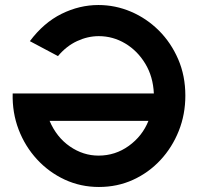

<svg xmlns="http://www.w3.org/2000/svg" viewBox="-20 -732 788 765"><path d="M374 13Q301.5 13 238.2 -16.2Q175 -45.5 127.5 -97Q80 -148.5 54.2 -215.8Q28.5 -283 30.5 -359.5H593Q590 -426.5 559 -478Q528 -529.5 479 -558.8Q430 -588 373.5 -588Q329.5 -588 287 -568.2Q244.5 -548.5 211 -508.5L99 -568Q154 -641.5 225.2 -676.8Q296.5 -712 372 -712Q439.5 -712 501.8 -685.5Q564 -659 612.8 -610.5Q661.5 -562 690 -496Q718.5 -430 718.5 -351Q718.5 -276 692.2 -210.2Q666 -144.5 619.2 -94.2Q572.5 -44 510 -15.5Q447.5 13 374 13ZM372.5 -112Q439.5 -112 493.2 -150.8Q547 -189.5 571.5 -250.5H177.5Q205.5 -185 258.5 -148.5Q311.5 -112 372.5 -112Z"/></svg>

Font: Urbanist
Style: Bold
Weight: 700
Designer: Corey Hu
Foundry: Corey Hu
Version: Version 1.330; ttfautohint (v1.8.4.7-5d5b)